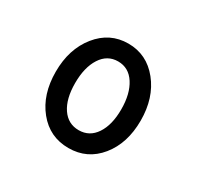

<svg xmlns="http://www.w3.org/2000/svg" viewBox="-84 -810 526 513"><g transform="rotate(30 179.0 -554.0)"><path d="M85 -669Q122 -715 179 -715Q236 -715 273 -669Q310 -623 310 -553Q310 -483 273.5 -438Q237 -393 179 -393Q121 -393 84.5 -438Q48 -483 48 -553Q48 -623 85 -669ZM127 -476Q146 -448 179 -448Q212 -448 231 -476.5Q250 -505 250 -553Q250 -601 231 -630.5Q212 -660 179 -660Q146 -660 127 -630.5Q108 -601 108 -552.5Q108 -504 127 -476Z"/></g></svg>

Font: Delius Swash Caps
Style: Regular
Weight: 400
Designer: Natalia Raices
Foundry: Natalia Raices
Version: Version 1.002